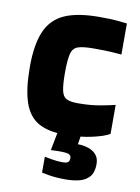

<svg xmlns="http://www.w3.org/2000/svg" viewBox="-81 -559 590 809"><g transform="rotate(10 214.5 -154.5)"><path d="M410 -27Q390 -14 338 -2Q286 10 221 10Q149 10 106.5 -14.5Q64 -39 45 -95.5Q26 -152 26 -247Q26 -342 50.5 -398.5Q75 -455 130 -479.5Q185 -504 278 -504Q327 -504 353.5 -501.5Q380 -499 397 -497V-364Q377 -366 351.5 -367.5Q326 -369 278 -369Q232 -369 210.5 -361.5Q189 -354 182.5 -328Q176 -302 176 -247Q176 -197 181.5 -171.5Q187 -146 203.5 -138Q220 -130 252 -130Q305 -130 348.5 -138Q392 -146 410 -151ZM374 109Q374 145 357.5 163.5Q341 182 314.5 188.5Q288 195 257 195Q217 195 186.5 190Q156 185 154 184V116Q158 117 183.5 121.5Q209 126 231 126Q249 126 255 120.5Q261 115 261 103Q261 91 250 87Q239 83 223 83Q211 83 201.5 83Q192 83 174 84L194 -19L290 -10L282 40Q306 40 327 47Q348 54 361 69Q374 84 374 109Z"/></g></svg>

Font: Blinker
Style: Regular
Weight: 400
Designer: Juergen Huber
Foundry: supertype
Version: 1.017